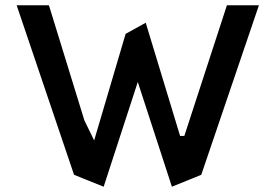

<svg xmlns="http://www.w3.org/2000/svg" viewBox="-20 -713 1043 726"><path d="M531 -627 455 -585 336 -182 299 -258 165 -693H43L260 -52L372 -7L501 -403L630 -7L741 -52L959 -693H838L677 -199H661Z"/></svg>

Font: Bluebird
Style: Li
Weight: 300
Designer: Jasper
Foundry: Cannot Into Space Fonts
Version: Version 0.98